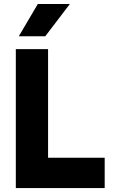

<svg xmlns="http://www.w3.org/2000/svg" viewBox="-20 -957 597 977"><path d="M60.5 -707H224.6V-154.3H512.7V0H60.5ZM75.7 -772.5 172.4 -936.5H335.4L210.4 -772.5Z"/></svg>

Font: Wanted Sans ExtraBold
Style: Regular
Weight: 800
Designer: Original Design by Kil Hyung-jin and Kang Hanbin, Wanted Lab, Inc; Hangeul from Source Han Sans by Jang Soo-young and Ka
Foundry: Wanted Lab, Inc.
Version: Version 1.003